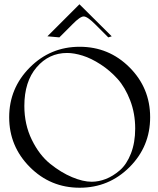

<svg xmlns="http://www.w3.org/2000/svg" viewBox="-20 -879 740 899"><path d="M202 -709 352 -859 503 -709 487 -704 426 -765Q389 -802 372 -802Q355 -802 319 -765L258 -704ZM119.5 -563Q216 -660 353 -660Q490 -660 586.5 -563.5Q683 -467 683 -330Q683 -193 586.5 -96.5Q490 0 353 0Q216 0 119.5 -97Q23 -194 23 -330Q23 -466 119.5 -563ZM94 -383Q94 -296 129 -224.5Q164 -153 215 -112Q266 -71 317.5 -49.5Q369 -28 409 -28Q442 -28 475.5 -41Q509 -54 541 -81.5Q573 -109 593 -160Q613 -211 613 -277Q613 -348 589.5 -409Q566 -470 530.5 -509.5Q495 -549 451 -577.5Q407 -606 367 -618.5Q327 -631 294 -631Q209 -631 151.5 -564Q94 -497 94 -383Z"/></svg>

Font: kawoszeh
Style: Medium
Weight: 500
Version: Version 000.030